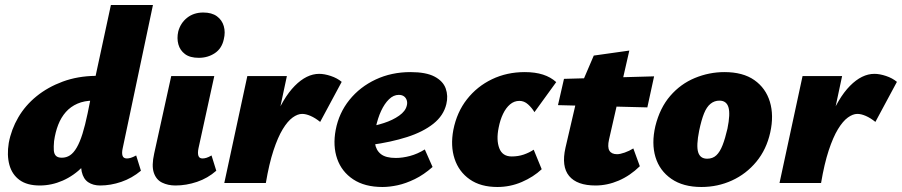

<svg xmlns="http://www.w3.org/2000/svg" viewBox="-20 -731 3603 767"><path d="M139 10Q88 10 58 -12Q28 -34 17.5 -72.5Q7 -111 15 -160Q25 -214 53 -262Q81 -310 126 -346.5Q171 -383 230.5 -405Q290 -427 362 -428L423 -711H591L470 -138Q466 -120 469.5 -109Q473 -98 487 -98Q494 -98 502.5 -100.5Q511 -103 524 -110L543 -49Q507 -19 464.5 -4.5Q422 10 380 10Q352 10 332.5 -3Q313 -16 306.5 -45Q300 -74 308 -120L334 -249L421 -277Q405 -210 377 -157Q349 -104 312 -66.5Q275 -29 230.5 -9.5Q186 10 139 10ZM227 -101Q245 -101 259.5 -110.5Q274 -120 286.5 -141.5Q299 -163 309.5 -196.5Q320 -230 330 -278L350 -377L434 -329H353Q317 -329 289.5 -317Q262 -305 243 -283.5Q224 -262 212.5 -232.5Q201 -203 196 -167Q194 -145 195 -130.5Q196 -116 203.5 -108.5Q211 -101 227 -101Z M681 10Q651 10 627.5 -1.5Q604 -13 594.5 -41Q585 -69 596 -118L664 -427H836L773 -139Q769 -120 772.5 -109Q776 -98 789 -98Q796 -98 804.5 -100.5Q813 -103 825 -110L844 -49Q810 -19 767 -4.5Q724 10 681 10ZM774 -500Q739 -500 719 -515Q699 -530 692.5 -554Q686 -578 692 -605Q701 -639 727.5 -660Q754 -681 792 -681Q826 -681 846.5 -666Q867 -651 874 -626.5Q881 -602 874 -574Q866 -537 838 -518.5Q810 -500 774 -500Z M1008 0Q1033 -146 1071.5 -243Q1110 -340 1157.5 -388Q1205 -436 1255 -436Q1276 -436 1301.5 -427.5Q1327 -419 1345 -404L1259 -244Q1239 -260 1220.5 -268Q1202 -276 1187 -276Q1169 -276 1149 -261.5Q1129 -247 1109.5 -215Q1090 -183 1072.5 -130Q1055 -77 1042 0ZM876 0 968 -427H1126L1035 0Z M1508 16Q1437 16 1391 -14.5Q1345 -45 1327 -96.5Q1309 -148 1321 -212Q1334 -280 1376 -332Q1418 -384 1481 -413.5Q1544 -443 1620 -443Q1682 -443 1716 -425Q1750 -407 1760.5 -377.5Q1771 -348 1763 -315Q1752 -269 1711 -236.5Q1670 -204 1606 -183.5Q1542 -163 1461 -152L1444 -223Q1478 -228 1513.5 -239.5Q1549 -251 1574.5 -269Q1600 -287 1605 -309Q1608 -320 1605 -330Q1602 -340 1594 -346Q1586 -352 1573 -352Q1552 -352 1534 -334.5Q1516 -317 1502.5 -288Q1489 -259 1481 -221Q1474 -186 1478 -158.5Q1482 -131 1501.5 -115.5Q1521 -100 1561 -100Q1588 -100 1618 -108Q1648 -116 1677 -134L1708 -64Q1673 -33 1637 -15.5Q1601 2 1568.5 9Q1536 16 1508 16Z M1967 16Q1900 16 1856.5 -14.5Q1813 -45 1796 -96.5Q1779 -148 1791 -212Q1805 -283 1845.5 -334.5Q1886 -386 1945.5 -414.5Q2005 -443 2076 -443Q2118 -443 2149 -433Q2180 -423 2202 -403L2115 -283Q2105 -300 2089.5 -314Q2074 -328 2055 -328Q2034 -328 2017.5 -314Q2001 -300 1989.5 -276Q1978 -252 1972 -221Q1962 -172 1974.5 -139Q1987 -106 2024 -106Q2050 -106 2072 -113.5Q2094 -121 2112 -133L2144 -55Q2111 -24 2064.5 -4Q2018 16 1967 16Z M2359 10Q2285 10 2253.5 -28Q2222 -66 2239 -141L2292 -369L2352 -509L2494 -529L2413 -174Q2406 -143 2414.5 -129Q2423 -115 2445 -115Q2457 -115 2475.5 -121.5Q2494 -128 2510 -138L2536 -67Q2497 -29 2451.5 -9.5Q2406 10 2359 10ZM2209 -311 2233 -416 2593 -426 2566 -302Z M2782 16Q2709 16 2662 -16.5Q2615 -49 2598.5 -103.5Q2582 -158 2598 -227Q2616 -300 2657.5 -348Q2699 -396 2756 -419.5Q2813 -443 2874 -443Q2948 -443 2993.5 -411Q3039 -379 3055.5 -324.5Q3072 -270 3057 -202Q3042 -134 3001.5 -85Q2961 -36 2904 -10Q2847 16 2782 16ZM2805 -97Q2827 -97 2841.5 -110.5Q2856 -124 2866.5 -151Q2877 -178 2886 -217Q2898 -276 2890 -302.5Q2882 -329 2854 -329Q2834 -329 2818.5 -316.5Q2803 -304 2792.5 -278Q2782 -252 2773 -209Q2761 -149 2769 -123Q2777 -97 2805 -97Z M3226 0Q3251 -146 3289.5 -243Q3328 -340 3375.5 -388Q3423 -436 3473 -436Q3494 -436 3519.5 -427.5Q3545 -419 3563 -404L3477 -244Q3457 -260 3438.5 -268Q3420 -276 3405 -276Q3387 -276 3367 -261.5Q3347 -247 3327.5 -215Q3308 -183 3290.5 -130Q3273 -77 3260 0ZM3094 0 3186 -427H3344L3253 0Z"/></svg>

Font: Ysabeau Black
Style: Italic
Weight: 900
Italic angle: -12°
Version: Version 2.000;gftools[0.9.27.dev2+g8671c4b]